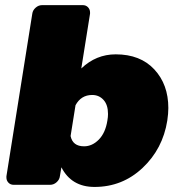

<svg xmlns="http://www.w3.org/2000/svg" viewBox="-20 -720 707 748"><path d="M5 -28.3V-33.3L105.8 -666.7Q107.5 -680 118.8 -690Q130 -700 144.2 -700H302.5Q315 -700 322.9 -691.7Q330.8 -683.3 330.8 -671.7V-666.7L296.7 -453.3Q354.2 -508.3 430.8 -508.3Q526.7 -508.3 581.2 -449.6Q635.8 -390.8 635.8 -299.2Q635.8 -277.5 631.7 -250Q614.2 -140 535.4 -65.8Q456.7 8.3 348.3 8.3Q258.3 8.3 219.2 -68.3L213.3 -33.3Q211.7 -20 200.4 -10Q189.2 0 175 0H33.3Q20.8 0 12.9 -8.3Q5 -16.7 5 -28.3ZM255 -190Q263.3 -150 307.5 -150Q339.2 -150 365 -176.2Q390.8 -202.5 398.3 -250Q400.8 -264.2 400.8 -275.8Q400.8 -311.7 383.3 -330.8Q365.8 -350 339.2 -350Q295.8 -350 274.2 -310Z"/></svg>

Font: BoonTook Mon
Style: Italic
Weight: 400
Italic angle: -9°
Designer: Sungsit Sawaiwan
Foundry: FontUni
Version: Version 3.0